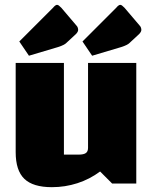

<svg xmlns="http://www.w3.org/2000/svg" viewBox="-20 -761 635 796"><path d="M545 -500V0H445L395 -50Q352 -18 301 -1.5Q250 15 195 15Q117 15 81 -19.5Q45 -54 45 -130V-500H245V-120H306Q327 -120 336 -126.5Q345 -133 345 -148V-500ZM362 -530 322 -589 462 -729Q471 -740 478 -741Q482 -741 486 -738Q490 -735 496 -729L559 -655Q563 -651 564.5 -646Q566 -641 566 -637Q566 -633 563.5 -628.5Q561 -624 557 -620L516 -582Q513 -579 505.5 -575Q498 -571 483 -566ZM100 -530 60 -589 200 -729Q209 -740 216 -741Q220 -741 224 -738Q228 -735 234 -729L297 -655Q301 -651 302.5 -646Q304 -641 304 -637Q304 -633 301.5 -628.5Q299 -624 295 -620L254 -582Q251 -579 243.5 -575Q236 -571 221 -566Z"/></svg>

Font: Changa ExtraBold
Style: Regular
Weight: 800
Designer: Eduardo Rodriguez Tunni
Foundry: Eduardo Rodriguez Tunni
Version: Version 3.002; ttfautohint (v1.8.2)